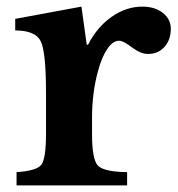

<svg xmlns="http://www.w3.org/2000/svg" viewBox="-20 -560 538 580"><path d="M258 -203V-155Q258 -78 276 -59.5Q294 -41 364 -40V0H30V-40Q91 -44 105 -62.5Q119 -81 119 -157V-279Q119 -403 103 -435.5Q87 -468 26 -468V-503L226 -540L242 -425H246Q273 -478 317 -509Q361 -540 410 -540Q448 -540 472 -521Q496 -502 496 -473Q496 -440 477 -418.5Q458 -397 427 -397Q405 -397 378.5 -417Q352 -437 340 -437Q321 -437 304 -412Q287 -387 276 -345Q258 -280 258 -203Z"/></svg>

Font: Libre Baskerville
Style: Bold
Weight: 700
Designer: Pablo Impallari, Rodrigo Fuenzalida
Foundry: Pablo Impallari, Rodrigo Fuenzalida
Version: Version 1.000